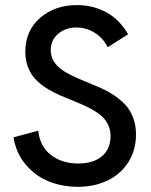

<svg xmlns="http://www.w3.org/2000/svg" viewBox="-20 -720 590 748"><path d="M283.2 7.8Q223.1 7.8 170.9 -12.9Q118.7 -33.7 80.6 -78.4Q42.5 -123 32.7 -185.1L128.9 -210.9Q135.7 -148.4 179.2 -115.7Q222.7 -83 284.2 -83Q343.3 -83 377 -111.1Q410.6 -139.2 410.6 -190.4Q410.6 -216.8 399.2 -238Q387.7 -259.3 368.7 -273.9Q349.6 -288.6 324.7 -301Q299.8 -313.5 272.2 -324.5Q244.6 -335.4 217 -347.2Q189.5 -358.9 164.6 -374.3Q139.6 -389.6 120.6 -408.7Q101.6 -427.7 90.1 -455.6Q78.6 -483.4 78.6 -518.1Q78.6 -600.6 136.5 -650.4Q194.3 -700.2 278.8 -700.2Q342.8 -700.2 394.5 -671.9Q446.3 -643.6 479 -586.4L399.9 -536.1Q380.4 -573.2 347.9 -593Q315.4 -612.8 276.9 -612.8Q235.8 -612.8 206.8 -588.4Q177.7 -564 177.7 -524.9Q177.7 -501 189.2 -481.9Q200.7 -462.9 219.7 -449.2Q238.8 -435.5 263.7 -423.8Q288.6 -412.1 316.2 -400.9Q343.8 -389.6 371.3 -377.7Q398.9 -365.7 423.8 -349.1Q448.7 -332.5 467.8 -312.3Q486.8 -292 498.3 -262.2Q509.8 -232.4 509.8 -196.3Q509.8 -134.3 479.5 -87.4Q449.2 -40.5 398.2 -16.4Q347.2 7.8 283.2 7.8Z"/></svg>

Font: HK Grotesk Medium
Style: Regular
Weight: 500
Designer: Alfredo Marco Pradil and Stefan Peev
Foundry: Hanken Design Co.
Version: Version 1.045;PS 001.045;hotconv 1.0.88;makeotf.lib2.5.64775